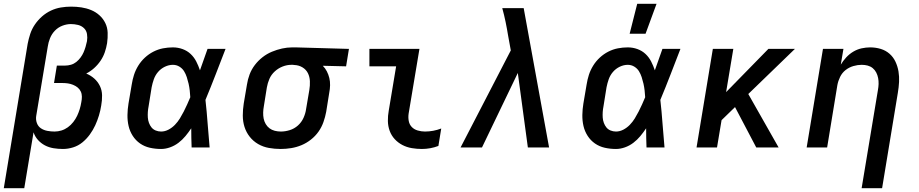

<svg xmlns="http://www.w3.org/2000/svg" viewBox="-29 -778 4849 1013"><path d="M-9 215 117 -547Q122 -573 130.5 -599Q139 -625 155 -648.5Q171 -672 192.5 -691Q214 -710 239.5 -722Q265 -734 292 -738.5Q319 -743 346 -743Q374 -743 400.5 -739Q427 -735 451.5 -725Q476 -715 495.5 -697.5Q515 -680 526.5 -656.5Q538 -633 539 -605.5Q540 -578 536 -550Q532 -526 524 -502.5Q516 -479 501.5 -457.5Q487 -436 467.5 -418.5Q448 -401 426 -390Q450 -380 468.5 -363.5Q487 -347 498 -324.5Q509 -302 509.5 -275Q510 -248 505 -221Q501 -195 493 -168.5Q485 -142 473.5 -117Q462 -92 445 -68.5Q428 -45 406 -27Q384 -9 357 -0.5Q330 8 303 8Q278 8 253.5 4Q229 0 208 -11Q187 -22 171 -40Q155 -58 148 -80L99 215ZM259 -84Q277 -84 295 -89.5Q313 -95 329 -106.5Q345 -118 357.5 -134Q370 -150 378 -167Q386 -184 391.5 -202Q397 -220 400 -239Q403 -253 403 -268Q403 -283 397 -295.5Q391 -308 380.5 -316.5Q370 -325 356.5 -330.5Q343 -336 329 -338Q315 -340 300 -340H256L271 -432H315Q330 -432 345.5 -436.5Q361 -441 373.5 -451Q386 -461 396 -474.5Q406 -488 412 -502Q418 -516 422.5 -531Q427 -546 430 -561Q433 -580 430 -598.5Q427 -617 414 -629.5Q401 -642 382.5 -646.5Q364 -651 345 -651Q323 -651 300.5 -642.5Q278 -634 261 -616.5Q244 -599 235 -576.5Q226 -554 223 -532L162 -166Q159 -147 165.5 -129Q172 -111 187 -101Q202 -91 221 -87.5Q240 -84 259 -84Z M821 8Q790 8 761.5 1.5Q733 -5 710 -21Q687 -37 671.5 -61Q656 -85 649.5 -113Q643 -141 643.5 -171.5Q644 -202 649 -232L666 -332Q670 -358 678 -383Q686 -408 700.5 -431.5Q715 -455 735.5 -474Q756 -493 780.5 -505.5Q805 -518 831 -523Q857 -528 883 -528Q910 -528 934.5 -519Q959 -510 977 -493Q995 -476 1006.5 -453.5Q1018 -431 1026 -407Q1036 -435 1046 -463.5Q1056 -492 1066 -520H1161Q1135 -453 1109 -385.5Q1083 -318 1055 -251Q1062 -189 1066.5 -126Q1071 -63 1077 0H982Q981 -25 980.5 -50.5Q980 -76 980 -101Q966 -80 949.5 -60Q933 -40 912.5 -24.5Q892 -9 868 -0.5Q844 8 821 8ZM821 -84Q841 -84 860 -94Q879 -104 894 -119.5Q909 -135 920 -153Q931 -171 940.5 -189.5Q950 -208 958.5 -227Q967 -246 975 -265Q974 -283 972 -301Q970 -319 966 -336.5Q962 -354 956.5 -371Q951 -388 942 -402.5Q933 -417 917.5 -426.5Q902 -436 883 -436Q862 -436 841 -426Q820 -416 805 -398.5Q790 -381 782.5 -359.5Q775 -338 771 -317L755 -217Q752 -202 751 -187Q750 -172 751 -157.5Q752 -143 757 -129.5Q762 -116 770.5 -105.5Q779 -95 792.5 -89.5Q806 -84 821 -84Z M1452 8Q1420 8 1389.5 2.5Q1359 -3 1333 -18Q1307 -33 1288.5 -56.5Q1270 -80 1261 -108.5Q1252 -137 1252 -168.5Q1252 -200 1257 -232L1274 -332Q1278 -359 1288 -385.5Q1298 -412 1315.5 -435Q1333 -458 1356 -476Q1379 -494 1405.5 -505Q1432 -516 1459 -522Q1486 -528 1513 -528H1531L1812 -520L1797 -428L1674 -431Q1687 -418 1695.5 -401.5Q1704 -385 1708.5 -366.5Q1713 -348 1712.5 -328Q1712 -308 1708 -288L1692 -188Q1687 -161 1677.5 -134Q1668 -107 1651.5 -83.5Q1635 -60 1611.5 -41.5Q1588 -23 1561.5 -12Q1535 -1 1507 3.5Q1479 8 1452 8ZM1453 -84Q1476 -84 1500 -91.5Q1524 -99 1543 -116Q1562 -133 1572.5 -156.5Q1583 -180 1586 -203L1603 -303Q1607 -326 1606 -349.5Q1605 -373 1595.5 -392Q1586 -411 1567 -422.5Q1548 -434 1525 -435L1516 -436H1508Q1485 -436 1462 -427Q1439 -418 1420.5 -401Q1402 -384 1392.5 -362Q1383 -340 1379 -317L1363 -217Q1360 -201 1359.5 -184.5Q1359 -168 1362 -152.5Q1365 -137 1373 -123.5Q1381 -110 1393 -101Q1405 -92 1420.5 -88Q1436 -84 1453 -84Z M2197 8Q2170 8 2143.5 3.5Q2117 -1 2094 -13Q2071 -25 2053.5 -44Q2036 -63 2027 -87.5Q2018 -112 2017.5 -139.5Q2017 -167 2022 -194L2061 -428H1920V-520H2184L2127 -179Q2124 -159 2127.5 -140Q2131 -121 2143.5 -108Q2156 -95 2175 -89.5Q2194 -84 2213 -84Q2235 -84 2256.5 -88Q2278 -92 2299 -100L2284 -8Q2263 0 2241 4Q2219 8 2197 8Z M2401 0 2666 -512 2652 -589Q2646 -626 2638.5 -662.5Q2631 -699 2621 -735H2734L2868 0H2756L2703 -393L2514 0Z M3221 8Q3190 8 3161.5 1.5Q3133 -5 3110 -21Q3087 -37 3071.5 -61Q3056 -85 3049.5 -113Q3043 -141 3043.5 -171.5Q3044 -202 3049 -232L3066 -332Q3070 -358 3078 -383Q3086 -408 3100.5 -431.5Q3115 -455 3135.5 -474Q3156 -493 3180.5 -505.5Q3205 -518 3231 -523Q3257 -528 3283 -528Q3310 -528 3334.5 -519Q3359 -510 3377 -493Q3395 -476 3406.5 -453.5Q3418 -431 3426 -407Q3436 -435 3446 -463.5Q3456 -492 3466 -520H3561Q3535 -453 3509 -385.5Q3483 -318 3455 -251Q3462 -189 3466.5 -126Q3471 -63 3477 0H3382Q3381 -25 3380.5 -50.5Q3380 -76 3380 -101Q3366 -80 3349.5 -60Q3333 -40 3312.5 -24.5Q3292 -9 3268 -0.5Q3244 8 3221 8ZM3221 -84Q3241 -84 3260 -94Q3279 -104 3294 -119.5Q3309 -135 3320 -153Q3331 -171 3340.5 -189.5Q3350 -208 3358.5 -227Q3367 -246 3375 -265Q3374 -283 3372 -301Q3370 -319 3366 -336.5Q3362 -354 3356.5 -371Q3351 -388 3342 -402.5Q3333 -417 3317.5 -426.5Q3302 -436 3283 -436Q3262 -436 3241 -426Q3220 -416 3205 -398.5Q3190 -381 3182.5 -359.5Q3175 -338 3171 -317L3155 -217Q3152 -202 3151 -187Q3150 -172 3151 -157.5Q3152 -143 3157 -129.5Q3162 -116 3170.5 -105.5Q3179 -95 3192.5 -89.5Q3206 -84 3221 -84ZM3293 -600 3333 -758H3435L3377 -600Z M3961 0 3849 -213 3778 -144 3754 0H3646L3732 -520H3840L3802 -292L4025 -520H4165L3919 -282L4079 0Z M4517 215 4603 -303Q4606 -319 4606.5 -335Q4607 -351 4604 -366.5Q4601 -382 4594 -395.5Q4587 -409 4575.5 -418.5Q4564 -428 4549 -432Q4534 -436 4517 -436Q4496 -436 4473.5 -429.5Q4451 -423 4432.5 -408.5Q4414 -394 4403.5 -372.5Q4393 -351 4389 -329L4335 0H4227L4313 -520H4421L4407 -437Q4419 -457 4435.5 -475Q4452 -493 4473 -505.5Q4494 -518 4517 -523Q4540 -528 4562 -528Q4591 -528 4617.5 -520Q4644 -512 4664 -494.5Q4684 -477 4695.5 -452.5Q4707 -428 4711.5 -401Q4716 -374 4714.5 -345.5Q4713 -317 4708 -288L4625 215Z"/></svg>

Font: Iosevka SmBd Ex Obl
Style: Regular
Weight: 600
Width: 7
Italic angle: -9°
Monospace: yes
Designer: Belleve Invis
Foundry: Belleve Invis
Version: Version 32.5.0; ttfautohint (v1.8.4)